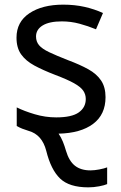

<svg xmlns="http://www.w3.org/2000/svg" viewBox="-20 -566 519 826"><path d="M360 240Q278 240 238.5 202Q199 164 179 83Q161 13 103 -3Q87 -8 75.5 -12.5Q64 -17 52 -24V-104Q84 -88 129.5 -74.5Q175 -61 222 -61Q289 -61 319 -82.5Q349 -104 349 -140Q349 -160 338 -176Q327 -192 298.5 -208Q270 -224 217 -244Q165 -264 128 -284Q91 -304 71 -332Q51 -360 51 -404Q51 -472 106.5 -509Q162 -546 252 -546Q301 -546 343.5 -536.5Q386 -527 423 -510L393 -440Q359 -454 322 -464Q285 -474 246 -474Q192 -474 163.5 -456.5Q135 -439 135 -409Q135 -387 148 -371.5Q161 -356 191.5 -341.5Q222 -327 273 -307Q324 -288 360 -268Q396 -248 415 -219.5Q434 -191 434 -148Q434 -73 380.5 -33Q327 7 232 9Q243 25 250.5 43.5Q258 62 264 83Q277 127 302.5 147Q328 167 369 167Q386 167 407 163Q428 159 441 154V226Q430 231 406.5 235.5Q383 240 360 240Z"/></svg>

Font: Go Noto Current
Style: Regular
Weight: 400
Designer: Monotype Design Team
Foundry: Monotype Imaging Inc.
Version: Version 2.007; ttfautohint (v1.8) -l 8 -r 50 -G 200 -x 14 -D